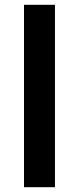

<svg xmlns="http://www.w3.org/2000/svg" viewBox="-20 -780 329 800"><path d="M209 0H80V-760H209Z"/></svg>

Font: Noto Sans Javanese SemiBold
Style: Regular
Weight: 600
Version: Version 2.004